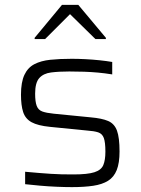

<svg xmlns="http://www.w3.org/2000/svg" viewBox="-20 -759 576 787"><path d="M275 8Q247 8 212 6.5Q177 5 143.5 2Q110 -1 83 -4V-55Q115 -52 140.5 -50Q166 -48 188 -46.5Q210 -45 232 -44.5Q254 -44 281 -44Q339 -44 367 -53Q395 -62 403.5 -82.5Q412 -103 412 -137Q412 -176 405.5 -193.5Q399 -211 382.5 -216.5Q366 -222 336 -224L185 -239Q135 -244 109.5 -258Q84 -272 75 -299.5Q66 -327 66 -371Q66 -422 80 -452Q94 -482 121 -496Q148 -510 186.5 -514Q225 -518 274 -518Q300 -518 329.5 -516.5Q359 -515 388 -512Q417 -509 440 -505V-454Q409 -459 381 -461.5Q353 -464 325 -465Q297 -466 264 -466Q221 -466 189.5 -462Q158 -458 141 -439Q124 -420 124 -375Q124 -342 130.5 -325Q137 -308 153.5 -302Q170 -296 200 -293L352 -278Q398 -274 423.5 -263Q449 -252 459.5 -223.5Q470 -195 470 -138Q470 -91 458.5 -62Q447 -33 423 -18Q399 -3 362 2.5Q325 8 275 8ZM122 -599V-604L234 -739H301L414 -604V-599H371L267 -701L165 -599Z"/></svg>

Font: Saira SemiExpanded Light
Style: Regular
Weight: 300
Width: 6
Designer: Hector Gatti with collaboration of the Omnibus-Type team
Foundry: Omnibus-Type
Version: Version 1.101